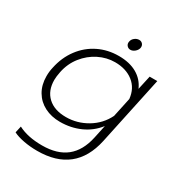

<svg xmlns="http://www.w3.org/2000/svg" viewBox="-200 -769 1053 1131"><g transform="rotate(30 326.0 -203.5)"><path d="M368 -591Q368 -596 369 -599Q372 -615 386 -626Q400 -637 416 -637Q431 -637 440 -626Q449 -615 446 -599Q442 -583 428 -571.5Q414 -560 399 -560Q386 -560 377 -569Q368 -578 368 -591ZM57 199 67 154Q132 188 230 188Q333 188 393.5 139.5Q454 91 475 -7L494 -96Q451 -41 388 -13Q325 15 252 15Q193 15 147 -8.5Q101 -32 75 -76Q49 -120 49 -179Q49 -211 56 -240Q72 -317 115.5 -375Q159 -433 222 -464Q285 -495 360 -495Q433 -495 483 -466.5Q533 -438 556 -385L577 -480H629L530 -15Q477 230 221 230Q172 230 128 221.5Q84 213 57 199ZM511 -175 539 -306Q532 -375 483 -413.5Q434 -452 359 -452Q302 -452 249 -425.5Q196 -399 158 -351Q120 -303 107 -240Q100 -205 100 -183Q100 -110 144.5 -68.5Q189 -27 268 -27Q344 -27 410.5 -66.5Q477 -106 511 -175Z"/></g></svg>

Font: Prompt ExtraLight
Style: Italic
Weight: 275
Italic angle: -12°
Designer: Katatrad Team
Foundry: CadsonDemak
Version: Version 1.000